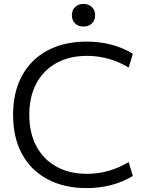

<svg xmlns="http://www.w3.org/2000/svg" viewBox="-20 -953 756 983"><path d="M423 10Q308 10 223 -35.5Q138 -81 92.5 -165Q47 -249 47 -365Q47 -481 92.5 -565Q138 -649 223 -694.5Q308 -740 423 -740Q557 -740 660 -678L639 -607Q539 -667 426 -667Q335 -667 268.5 -630Q202 -593 166 -525.5Q130 -458 130 -365Q130 -273 166 -205Q202 -137 268.5 -100Q335 -63 426 -63Q537 -63 639 -123L660 -52Q557 10 423 10ZM407 -817Q381 -817 364.5 -833Q348 -849 348 -875Q348 -901 364.5 -917Q381 -933 407 -933Q434 -933 450.5 -917Q467 -901 467 -875Q467 -849 450.5 -833Q434 -817 407 -817Z"/></svg>

Font: M PLUS 2
Style: Regular
Weight: 400
Designer: Coji Morishita
Foundry: UNDERFOREST DESIGN
Version: Version 1.001